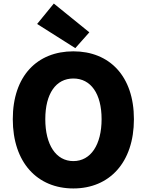

<svg xmlns="http://www.w3.org/2000/svg" viewBox="-20 -1047 826 1081"><path d="M393 14C596 14 734 -132 734 -376C734 -619 596 -758 393 -758C190 -758 52 -620 52 -376C52 -132 190 14 393 14ZM393 -140C295 -140 235 -232 235 -376C235 -520 295 -605 393 -605C491 -605 552 -520 552 -376C552 -232 491 -140 393 -140ZM404 -776 483 -865 283 -1027 189 -912Z"/></svg>

Font: ChiuKong Gothic MN Heavy
Style: Regular
Weight: 900
Designer: Ryoko NISHIZUKA 西塚涼子 (kana, bopomofo & ideographs); Paul D. Hunt (Latin, Greek & Cyrillic); Sandoll Communications 산돌커뮤니
Foundry: Adobe
Version: Version 1.300